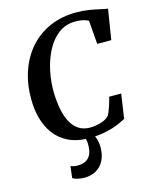

<svg xmlns="http://www.w3.org/2000/svg" viewBox="-141 -844 930 1169"><g transform="rotate(-15 324.0 -259.0)"><path d="M333.5 8.5Q257 8.5 203.5 -18Q150 -44.5 117 -89.2Q84 -134 68.8 -190.8Q53.5 -247.5 53.5 -308Q52.5 -409 81.8 -491Q111 -573 164.5 -631.2Q218 -689.5 291.5 -720.5Q365 -751.5 453 -751.5Q497.5 -751.5 535 -745.2Q572.5 -739 601.2 -732.2Q630 -725.5 648 -723.5L617.5 -533H529L517 -682.5Q508.5 -687 497.2 -690.8Q486 -694.5 471 -697Q456 -699.5 435.5 -699.5Q372.5 -699.5 327 -664.2Q281.5 -629 252.2 -571.8Q223 -514.5 209.2 -446.8Q195.5 -379 197 -314.5Q198.5 -259.5 207.5 -211.5Q216.5 -163.5 235.2 -127.8Q254 -92 283.8 -72Q313.5 -52 356 -52Q373.5 -52 396.5 -55.8Q419.5 -59.5 441.5 -68.8Q463.5 -78 478.5 -95Q484 -105 489 -118Q494 -131 499 -145.2Q504 -159.5 508.2 -174.5Q512.5 -189.5 516 -203.5H591.5L569 -49.5Q555 -42 534 -32.2Q513 -22.5 484.5 -13.2Q456 -4 418.8 2.2Q381.5 8.5 333.5 8.5ZM333.5 -15 360 -13Q370 1 377.8 26.5Q385.5 52 385.5 82.5Q385.5 126.5 368.8 160.8Q352 195 320 214.5Q288 234 243 234Q223 234 202.5 229.2Q182 224.5 170 217L179 143Q185.5 146.5 198.8 149.2Q212 152 226 151.5Q268 151.5 292 126.8Q316 102 317 53.5Q318 29 313.8 13.5Q309.5 -2 305.5 -13Z"/></g></svg>

Font: Merriweather 36pt SemiBold
Style: Italic
Weight: 600
Italic angle: -7.8°
Version: Version 2.101